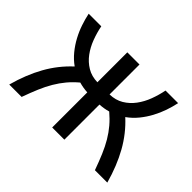

<svg xmlns="http://www.w3.org/2000/svg" viewBox="-105 -728 937 937"><g transform="rotate(45 363.0 -259.5)"><path d="M320.8 -242.2Q305.2 -243.2 290.8 -245.6Q276.4 -248 262.7 -252Q234.9 -228.5 213.6 -203.1Q192.4 -177.7 174.6 -147.7Q156.7 -117.7 141.4 -81.3Q126 -44.9 109.9 0H24.4Q49.3 -91.3 89.1 -162.6Q128.9 -233.9 188 -288.1Q159.2 -308.6 137 -335.9Q114.7 -363.3 98.4 -393.8Q82 -424.3 71.3 -456.3Q60.5 -488.3 54.2 -518.6H141.1Q148.4 -481 162.1 -444.6Q175.8 -408.2 197.5 -378.9Q219.2 -349.6 249.8 -331.3Q280.3 -313 320.8 -312V-518.6H404.8V-312Q445.3 -313 475.8 -331.3Q506.3 -349.6 528.1 -378.9Q549.8 -408.2 563.5 -444.6Q577.1 -481 584.5 -518.6H671.4Q665 -488.3 654.1 -456.3Q643.1 -424.3 626.7 -393.8Q610.4 -363.3 588.1 -335.9Q565.9 -308.6 537.1 -288.1Q596.2 -233.9 636 -162.6Q675.8 -91.3 701.2 0H615.7Q599.6 -44.9 584.2 -81.3Q568.8 -117.7 551 -147.7Q533.2 -177.7 511.7 -203.1Q490.2 -228.5 462.4 -252Q448.7 -248 434.6 -245.6Q420.4 -243.2 404.8 -242.2V0H320.8Z"/></g></svg>

Font: Arian AMU
Style: Regular
Weight: 400
Designer: Ruben Hakobyan (Tarumian)
Foundry: Ruben Hakobyan (Tarumian)
Version: Version 4.003